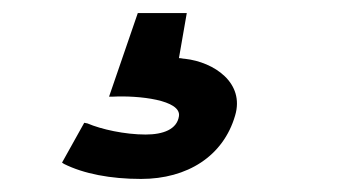

<svg xmlns="http://www.w3.org/2000/svg" viewBox="-20 -39 535 294"><path d="M340 138C355 88 308 56 263 51C260 51 258 50 254 50L266 -19H191L147 109H153C192 107 258 114 254 139C251 159 230 167 203 167C171 167 135 159 114 150L109 149L75 210L78 212C108 227 149 235 196 235C267 235 322 200 340 138Z"/></svg>

Font: Charger Monospace
Style: Regular
Weight: 400
Designer: Jasper
Foundry: Cannot Into Space Fonts
Version: Version 0.980